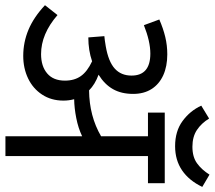

<svg xmlns="http://www.w3.org/2000/svg" viewBox="-68 -766 829 742"><g transform="rotate(90 347.0 -394.5)"><path d="M683.6 -551.3H578.6V-0.5H502V-296.9Q470.2 -281.7 431.6 -274.2Q393.1 -266.6 358.9 -266.1Q364.3 -246.1 364.3 -224.6Q364.3 -177.7 341.1 -142.3Q317.9 -106.9 278.6 -88.1Q239.3 -69.3 191.4 -69.3Q138.7 -69.3 90.3 -89.6Q42 -109.9 -4.4 -153.3L33.7 -201.7Q106.9 -138.2 184.6 -138.2Q231.4 -138.2 259.3 -161.9Q287.1 -185.5 287.1 -230.5Q287.1 -267.1 269.5 -292Q252 -316.9 212.4 -335.4Q169.9 -320.8 120.1 -320.8L115.2 -382.8Q128.9 -383.8 154.3 -388.2Q213.4 -398.4 240.5 -422.9Q267.6 -447.3 267.6 -487.8Q267.6 -560.5 182.6 -560.5Q135.7 -560.5 72.8 -535.6L50.8 -595.2Q85.9 -610.4 118.4 -618.2Q150.9 -626 185.5 -626Q231.9 -626 266.4 -610.4Q300.8 -594.7 319.6 -565.2Q338.4 -535.6 338.4 -494.1Q338.4 -448.7 320.1 -416.3Q301.8 -383.8 264.2 -360.4Q301.8 -346.7 324.7 -323.7Q424.3 -324.7 502 -370.1V-551.3H410.6V-616.2H683.6ZM542.5 -723.1Q582 -723.1 606.7 -741Q631.3 -758.8 650.4 -789.1L697.8 -761.2Q673.3 -710 633.8 -683.1Q594.2 -656.2 540.5 -656.2Q482.4 -656.2 443.1 -685.1Q403.8 -713.9 383.8 -757.3L433.6 -787.6Q451.7 -757.8 477.8 -740.5Q503.9 -723.1 542.5 -723.1Z"/></g></svg>

Font: Varta
Style: Regular
Weight: 400
Designer: Joana Correia, Viktoriya Grabowska, Eben Sorkin
Foundry: Sorkin Type
Version: Version 1.002; ttfautohint (v1.3) -l 8 -r 24 -G 200 -x 12 -H